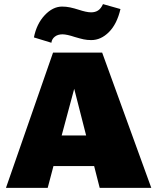

<svg xmlns="http://www.w3.org/2000/svg" viewBox="-20 -914 765 934"><path d="M438 -106H240L212 0H9L238 -658H477L716 0H465ZM399 -255 341 -482 280 -255ZM145 -732Q158 -798 197.5 -840Q237 -882 282 -882Q302 -882 321 -878Q340 -874 365 -866Q380 -861 395.5 -857.5Q411 -854 423 -854Q443 -854 457 -863Q471 -872 481 -894L566 -870Q549 -797 510 -758Q471 -719 424 -719Q404 -719 387.5 -722.5Q371 -726 344 -734Q305 -747 284 -747Q261 -747 246.5 -735.5Q232 -724 230 -706Z"/></svg>

Font: Ysabeau Black
Style: Regular
Weight: 900
Designer: Christian Thalmann (Catharsis Fonts)
Version: Version 0.003